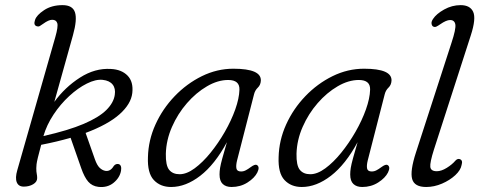

<svg xmlns="http://www.w3.org/2000/svg" viewBox="-20 -738 1915 767"><path d="M201 -590Q213 -632 208.8 -645.5Q204.5 -659 188.5 -659Q174.5 -659 152.5 -643Q143 -636 138.2 -633.5Q133.5 -631 127.5 -633Q112.5 -637 120 -658.5Q126 -677.5 156.2 -697.5Q186.5 -717.5 230 -717.5Q270 -717.5 279.5 -688.8Q289 -660 271.5 -597.5L197 -331Q239.5 -389.5 299.5 -428Q359.5 -466.5 423 -462.5Q465.5 -460.5 489.5 -436Q513.5 -411.5 508.5 -366.5Q503.5 -322.5 457.5 -281.5Q411.5 -240.5 322 -207L359 -102Q367.5 -78 377.8 -68Q388 -58 400.5 -55.5Q421 -52 434.5 -75Q442.5 -85 454 -82.5Q467 -78.5 463.5 -56Q458.5 -28 433.8 -7.8Q409 12.5 373 8.5Q348 5.5 332.5 -12.2Q317 -30 304.5 -66L262 -187.5Q208.5 -172 144.5 -159.5Q135.5 -126 131.2 -108.2Q127 -90.5 126 -81.8Q125 -73 125 -66Q125 -51.5 126.8 -43.5Q128.5 -35.5 128.5 -26.5Q128.5 -11.5 112.5 -2Q96.5 7.5 75 7.5Q54 7.5 47 -9.8Q40 -27 49 -58ZM390.5 -419Q362.5 -422 327 -404.2Q291.5 -386.5 256.5 -354.2Q221.5 -322 194 -280.5Q166.5 -239 153.5 -194.5Q253 -217 314 -243Q375 -269 404.5 -298.2Q434 -327.5 438.5 -359Q442.5 -384.5 430 -400.2Q417.5 -416 390.5 -419Z M927 -97Q922 -76.5 924.5 -64.8Q927 -53 943 -53Q953 -53 962 -57.8Q971 -62.5 981 -70Q998.5 -83 1006 -79Q1019 -71.5 1008 -49Q997 -27 968.8 -9Q940.5 9 905 9Q882.5 9 869.8 -3Q857 -15 857 -41Q857 -53 859.2 -67.2Q861.5 -81.5 868 -105.2Q874.5 -129 886.5 -170Q838 -80.5 780 -35.8Q722 9 663.5 9Q620.5 9 594.5 -18.8Q568.5 -46.5 571 -110Q572.5 -177.5 601 -240.5Q629.5 -303.5 677.8 -353.8Q726 -404 786.5 -433.8Q847 -463.5 912.5 -463.5Q1024.5 -463.5 1022 -415.5Q1021 -398.5 1010 -388Q999 -377.5 995 -362ZM642.5 -124Q641.5 -77 655.8 -59.5Q670 -42 697.5 -42Q725.5 -42 757.5 -65.5Q789.5 -89 820.8 -127.5Q852 -166 878 -211.2Q904 -256.5 919.8 -300.8Q935.5 -345 936.5 -379.5Q938 -418.5 891.5 -418.5Q850 -418.5 806.8 -393.2Q763.5 -368 726.8 -325.8Q690 -283.5 667 -231Q644 -178.5 642.5 -124Z M1449 -97Q1444 -76.5 1446.5 -64.8Q1449 -53 1465 -53Q1475 -53 1484 -57.8Q1493 -62.5 1503 -70Q1520.5 -83 1528 -79Q1541 -71.5 1530 -49Q1519 -27 1490.8 -9Q1462.5 9 1427 9Q1404.5 9 1391.8 -3Q1379 -15 1379 -41Q1379 -53 1381.2 -67.2Q1383.5 -81.5 1390 -105.2Q1396.5 -129 1408.5 -170Q1360 -80.5 1302 -35.8Q1244 9 1185.5 9Q1142.5 9 1116.5 -18.8Q1090.5 -46.5 1093 -110Q1094.5 -177.5 1123 -240.5Q1151.5 -303.5 1199.8 -353.8Q1248 -404 1308.5 -433.8Q1369 -463.5 1434.5 -463.5Q1546.5 -463.5 1544 -415.5Q1543 -398.5 1532 -388Q1521 -377.5 1517 -362ZM1164.5 -124Q1163.5 -77 1177.8 -59.5Q1192 -42 1219.5 -42Q1247.5 -42 1279.5 -65.5Q1311.5 -89 1342.8 -127.5Q1374 -166 1400 -211.2Q1426 -256.5 1441.8 -300.8Q1457.5 -345 1458.5 -379.5Q1460 -418.5 1413.5 -418.5Q1372 -418.5 1328.8 -393.2Q1285.5 -368 1248.8 -325.8Q1212 -283.5 1189 -231Q1166 -178.5 1164.5 -124Z M1861 -597.5 1713.5 -140.5Q1697 -88.5 1699 -71.2Q1701 -54 1725 -54Q1743 -54 1764.8 -67.5Q1786.5 -81 1799.5 -96.5Q1807.5 -105 1816 -102.5Q1830 -98.5 1824 -79Q1820.5 -58.5 1798.8 -38.2Q1777 -18 1745.8 -4.5Q1714.5 9 1682.5 9Q1635.5 9 1626.5 -22.8Q1617.5 -54.5 1641.5 -128.5L1783.5 -566.5Q1802 -622.5 1799 -640.2Q1796 -658 1778 -658Q1763 -658 1738.5 -641Q1731.5 -636 1724.2 -632.2Q1717 -628.5 1710.5 -632Q1705.5 -634.5 1704 -643Q1702.5 -651.5 1710 -662.5Q1723 -682.5 1754.2 -700Q1785.5 -717.5 1820 -717.5Q1858 -717.5 1870.2 -690.8Q1882.5 -664 1861 -597.5Z"/></svg>

Font: Fraunces 9pt S100 Light
Style: Italic
Weight: 300
Italic angle: -16°
Version: Version 1.000; ttfautohint (v1.8.3)